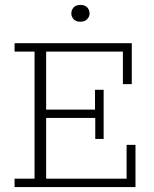

<svg xmlns="http://www.w3.org/2000/svg" viewBox="-20 -758 622 778"><path d="M39 0V-34H120V-549H39V-583H514V-417H478V-549H167V-314H365V-394H400V-195H366V-280H167V-34H493V-171H529V0ZM306 -670Q287 -670 278 -680.5Q269 -691 269 -703Q269 -717 278 -727.5Q287 -738 306 -738Q325 -738 334 -727.5Q343 -717 343 -703Q343 -691 333.5 -680.5Q324 -670 306 -670Z"/></svg>

Font: Rokkitt SemiBold ExtraLight
Style: Regular
Weight: 250
Version: Version 3.103